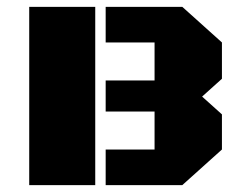

<svg xmlns="http://www.w3.org/2000/svg" viewBox="-20 -538 710 558"><path d="M429.2 -414.6H287.1V-518.1H509.8L625 -414.6V-309.1L567.4 -257.3L625 -205.6V-103.5L509.8 0H287.1V-103.5H429.2V-213.9H287.1V-304.2H429.2ZM64.9 -518.1H256.8V0H64.9Z"/></svg>

Font: Black Ops One [rus by aLiNcE]
Style: Regular
Weight: 400
Designer: James Grieshaber
Foundry: James Grieshaber
Version: Version 1.002;May 25, 2024;FontCreator 13.0.0.2680 64-bit